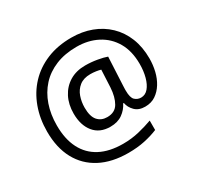

<svg xmlns="http://www.w3.org/2000/svg" viewBox="-168 -912 1235 1200"><g transform="rotate(-30 449.5 -312.5)"><path d="M841 -357Q841 -311 830.5 -267Q820 -223 798 -187.5Q776 -152 744 -130.5Q712 -109 668 -109Q622 -109 595.5 -135.5Q569 -162 563 -196H558Q540 -159 505 -134Q470 -109 417 -109Q341 -109 299.5 -160Q258 -211 258 -295Q258 -361 284 -411.5Q310 -462 357.5 -491Q405 -520 470 -520Q514 -520 556.5 -512.5Q599 -505 623 -496L613 -293Q612 -275 612 -267.5Q612 -260 612 -257Q612 -205 630.5 -188Q649 -171 674 -171Q705 -171 726.5 -196.5Q748 -222 759.5 -264.5Q771 -307 771 -358Q771 -451 733.5 -515.5Q696 -580 630.5 -614Q565 -648 482 -648Q397 -648 331 -621Q265 -594 220.5 -545Q176 -496 153 -429.5Q130 -363 130 -283Q130 -185 165 -116.5Q200 -48 267.5 -12.5Q335 23 433 23Q494 23 549.5 9.5Q605 -4 648 -20V48Q605 66 551.5 77.5Q498 89 433 89Q315 89 231 45Q147 1 102.5 -81.5Q58 -164 58 -280Q58 -373 87 -452.5Q116 -532 171 -590.5Q226 -649 304.5 -681.5Q383 -714 482 -714Q560 -714 625.5 -689.5Q691 -665 739.5 -618.5Q788 -572 814.5 -506Q841 -440 841 -357ZM336 -293Q336 -229 361.5 -200Q387 -171 430 -171Q486 -171 510.5 -213Q535 -255 539 -322L545 -447Q532 -451 512 -454Q492 -457 471 -457Q422 -457 392 -433Q362 -409 349 -371.5Q336 -334 336 -293Z"/></g></svg>

Font: loriya25
Style: Book
Weight: 400
Designer: Jelle Bosma - Monotype Design Team
Foundry: Monotype Imaging Inc.
Version: Version 2.003